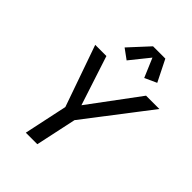

<svg xmlns="http://www.w3.org/2000/svg" viewBox="-266 -1085 1214 1214"><g transform="rotate(45 341.0 -477.5)"><path d="M190.9 0 252.9 -291.5 108.4 -703.1H208.5L329.6 -332L292 -337.9L563 -703.1H682.1L352.5 -273.9L293.9 0ZM318.4 -773.9 251.5 -822.8 373.5 -955.1H483.4L555.7 -810.5L475.6 -773.9L421.4 -901.9Z"/></g></svg>

Font: Schibsted Grotesk Medium
Style: Italic
Weight: 500
Italic angle: -12°
Designer: Bakken & Baeck AS, Henrik Kongsvoll
Foundry: Schibsted ASA
Version: Version 1.100;gftools[0.9.25]